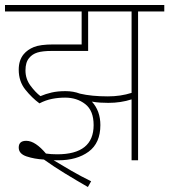

<svg xmlns="http://www.w3.org/2000/svg" viewBox="-20 -642 678 769"><path d="M241 -251Q214 -251 188.5 -246Q163 -241 138 -228Q108 -250 81.5 -283Q55 -316 55 -363Q55 -401 75 -425Q90 -443 115.5 -453.5Q141 -464 194 -464H307V-596H0V-622H638V-596H533V0H507V-244Q464 -230 414 -230Q398 -230 381.5 -231Q365 -232 348 -235Q382 -198 382 -141Q382 -69 335 -34.5Q288 0 213 0Q204 0 195 0Q228 20 266 42Q304 64 345 84L332 107Q285 80 240 52.5Q195 25 156 -3Q118 -5 86.5 -15.5Q55 -26 55 -51Q55 -78 85 -78Q104 -78 124 -64.5Q144 -51 164 -27Q185 -24 209 -24Q355 -24 355 -141Q355 -199 321.5 -225Q288 -251 241 -251ZM412 -256Q463 -256 507 -270V-596H333V-438H188Q150 -438 129.5 -431.5Q109 -425 97 -410Q82 -393 82 -360Q82 -326 102 -299Q122 -272 142 -257Q163 -266 187 -271.5Q211 -277 242 -277Q274 -277 300 -267Q347 -256 412 -256Z"/></svg>

Font: Noto Sans SemiCondensed Thin
Style: Regular
Weight: 100
Width: 4
Designer: Monotype Design Team
Foundry: Monotype Imaging Inc.
Version: Version 2.013; ttfautohint (v1.8.4.7-5d5b)